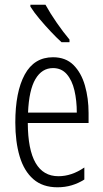

<svg xmlns="http://www.w3.org/2000/svg" viewBox="-20 -785 439 815"><path d="M205 -542Q259 -542 292 -509Q325 -476 340.5 -422Q356 -368 356 -305V-263H98Q99 -37 228 -37Q284 -37 338 -74V-23Q313 -7 284.5 1.5Q256 10 224 10Q161 10 121.5 -24.5Q82 -59 63.5 -121Q45 -183 45 -265Q45 -395 85 -468.5Q125 -542 205 -542ZM205 -496Q158 -496 130.5 -449.5Q103 -403 99 -307H306Q306 -358 296 -401Q286 -444 263.5 -470Q241 -496 205 -496ZM173 -765Q194 -727 221.5 -687.5Q249 -648 275 -617V-606H241Q221 -624 196 -650.5Q171 -677 147.5 -705Q124 -733 109 -757V-765Z"/></svg>

Font: Noto Sans Gurmukhi ExtraCondensed Light
Style: Regular
Weight: 300
Width: 2
Designer: Jelle Bosma - Monotype Design Team
Foundry: Monotype Imaging Inc.
Version: Version 2.004; ttfautohint (v1.8.4.7-5d5b)